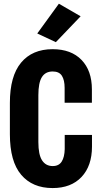

<svg xmlns="http://www.w3.org/2000/svg" viewBox="-20 -982 532 1014"><path d="M32.2 -272.9Q32.2 -129.4 91.8 -59.1Q151.4 11.2 257.8 11.2Q355.5 11.2 410.6 -47.4Q465.8 -106 465.8 -208V-269.5H321.8V-194.3Q320.8 -152.3 305.9 -128.7Q291 -105 258.3 -105Q221.7 -105 202.1 -135.3Q182.6 -165.5 182.6 -231.9V-479.5Q182.6 -544.9 201.2 -574.7Q219.7 -604.5 258.3 -604.5Q292.5 -604.5 306.9 -581.8Q321.3 -559.1 321.3 -518.1V-439.5H465.3V-510.3Q465.3 -608.9 410.6 -665.5Q356 -722.2 257.8 -722.2Q150.4 -722.2 91.3 -651.1Q32.2 -580.1 32.2 -438.5ZM176.8 -805.2 274.9 -759.3 405.8 -896 291 -962.4Z"/></svg>

Font: Roboto Flex
Style: wght 700 wdth 25 opsz 34 GRAD 0.00 slnt 0.00 XTRA 468 XOPQ 96 YOPQ 79 YTLC 514 YTUC 712 YTAS 750 YTDE -203.00 YTFI 738
Weight: 700
Width: 1
Designer: Berlow after Robertson
Foundry: Google
Version: Version 3.100